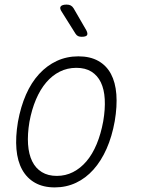

<svg xmlns="http://www.w3.org/2000/svg" viewBox="-20 -805 640 835"><path d="M218 10Q168 10 132.5 -10Q97 -30 76.5 -67Q56 -104 51.5 -156.5Q47 -209 58 -275Q70 -341 93 -393.5Q116 -446 150 -483Q184 -520 227 -540Q270 -560 321 -560Q372 -560 407.5 -540Q443 -520 462.5 -483.5Q482 -447 486 -395Q490 -343 479 -278Q467 -211 443.5 -158Q420 -105 386.5 -67.5Q353 -30 310.5 -10Q268 10 218 10ZM227 -40Q265 -40 297.5 -56.5Q330 -73 356 -103.5Q382 -134 400.5 -178.5Q419 -223 429 -278Q438 -331 435.5 -374Q433 -417 418.5 -447Q404 -477 377.5 -493.5Q351 -510 312 -510Q273 -510 240 -493.5Q207 -477 181 -446.5Q155 -416 136.5 -372.5Q118 -329 108 -275Q99 -221 102 -177.5Q105 -134 120 -103.5Q135 -73 162 -56.5Q189 -40 227 -40ZM308 -659 249 -753Q238 -769 244 -777Q250 -785 270 -785Q281 -785 288 -781Q295 -777 300 -769L355 -674Q363 -659 358.5 -652Q354 -645 335 -645Q326 -645 319.5 -648Q313 -651 308 -659Z"/></svg>

Font: Maple Mono Thin
Style: Italic
Weight: 250
Italic angle: -10°
Monospace: yes
Designer: subframe7536
Version: Version 7.000